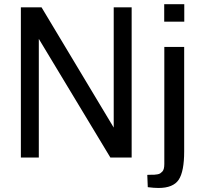

<svg xmlns="http://www.w3.org/2000/svg" viewBox="-20 -763 995 930"><path d="M81.1 0ZM617.7 0H514.6L168 -574.7V0H81.1V-727.5H181.2L530.8 -145V-727.5H617.7ZM872.1 -535.6V-29.8Q872.1 67.9 845.5 107.7Q818.8 147.5 747.6 147.5Q726.1 147.5 695.8 143.6L693.4 84Q699.2 83.5 710.2 83.5Q721.2 83.5 727.3 83.3Q733.4 83 742.2 81.5Q751 80.1 756.1 76.7Q761.2 73.2 766.4 67.9Q771.5 62.5 773.7 53.2Q775.9 43.9 775.9 31.2V-535.6ZM872.6 -742.7V-658.2H775.4V-742.7Z"/></svg>

Font: Coda
Style: Regular
Weight: 400
Designer: vernon adams
Foundry: vernon adams
Version: Version 2.000; ttfautohint (v0.8) -r 50 -G 200 -x